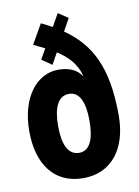

<svg xmlns="http://www.w3.org/2000/svg" viewBox="-87 -831 648 898"><g transform="rotate(-10 236.5 -382.5)"><path d="M265 -683 298 -742 251 -773 217 -713C201 -722 183 -731 165 -740L112 -647C125 -640 144 -632 165 -621L137 -572L185 -539L215 -593C261 -564 305 -522 318 -460C300 -490 265 -512 207 -512C106 -512 24 -414 24 -252C24 -96 97 8 236 8C371 8 449 -96 449 -252C449 -483 385 -600 265 -683ZM237 -112C184 -112 161 -166 161 -252C161 -338 184 -392 237 -392C287 -392 310 -339 310 -252C310 -166 288 -112 237 -112Z"/></g></svg>

Font: Decalotype
Style: Bold
Weight: 700
Designer: Alfredo Marco Pradil
Foundry: Alfredo Marco Pradil
Version: Version 1.0